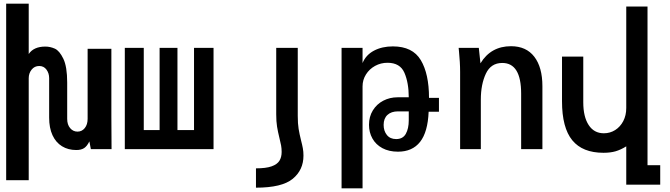

<svg xmlns="http://www.w3.org/2000/svg" viewBox="-20 -810 3640 1043"><path d="M193 -451.5Q167.5 -451.5 151.8 -431.8Q136 -412 136 -385.5V169H13.5V-790H136V-516.5Q163 -557 226.5 -557Q252.5 -557 277.8 -545.8Q303 -534.5 324 -491.2Q345 -448 345 -361.5V-164Q345 -133 361 -114Q377 -95 401 -95Q425 -95 440.5 -114.2Q456 -133.5 456 -164.5V-545H585V-179L586 0H473.5L465.5 -42Q453 -16 437 -5.5Q421 5 394.5 5Q350 5 316.8 -15.5Q283.5 -36 265.2 -75.5Q247 -115 247 -171V-385.5Q247 -412 232.5 -431.8Q218 -451.5 193 -451.5Z M1140 0H658V-550H761V-103.5H847V-550H944V-103.5H1034V-550H1140Z M1628.5 35.5Q1628.5 13.5 1625.2 -4.2Q1622 -22 1615.5 -47Q1607 -81 1602.2 -109.8Q1597.5 -138.5 1597.5 -180.5V-550H1480.5V-189Q1480.5 -150 1485 -122.2Q1489.5 -94.5 1498 -60Q1504 -36.5 1507 -20Q1510 -3.5 1510 15Q1510 44 1497.8 63.5Q1485.5 83 1455 93.8Q1424.5 104.5 1370.5 104.5V209.5Q1511.5 209.5 1570 161.5Q1628.5 113.5 1628.5 35.5Z M1835.5 -550H1949.5V-467.5Q1967.5 -511.5 2011.5 -534.8Q2055.5 -558 2114 -558Q2221.5 -558 2266 -483.2Q2310.5 -408.5 2310.5 -278.5H2364.5V-203H2308.5Q2304 -92.5 2262 -39.2Q2220 14 2142 14Q2093 14 2057.2 -5.2Q2021.5 -24.5 2003 -57.8Q1984.5 -91 1984.5 -132Q1984.5 -176.5 2005.5 -210.5Q2026.5 -244.5 2062 -263Q2097.5 -281.5 2140 -281.5H2200.5Q2200.5 -360 2177 -414.5Q2153.5 -469 2085 -469Q2048.5 -469 2017.5 -452Q1986.5 -435 1968 -405.5Q1949.5 -376 1949.5 -341V213H1835.5ZM2200.5 -156.5V-205H2142Q2105.5 -205 2084.8 -185.8Q2064 -166.5 2064 -131.5Q2064 -98.5 2081.8 -76.5Q2099.5 -54.5 2132 -54.5Q2168.5 -54.5 2184.5 -83Q2200.5 -111.5 2200.5 -156.5Z M2473.5 -529Q2472.5 -536 2471.5 -550H2581L2590 -466Q2646.5 -559 2756 -559Q2838.5 -559 2882.5 -501.8Q2926.5 -444.5 2926.5 -341.5V0H2811V-301.5Q2811 -468 2708.5 -468Q2646.5 -468 2619.2 -409.5Q2592 -351 2592 -269V0H2479.5V-419Q2479.5 -446 2477.8 -474Q2476 -502 2473.5 -529Z M3258.5 20Q3144.5 20 3088.8 -48Q3033 -116 3033 -260V-502.5H3148.5V-254.5Q3148.5 -175.5 3177.8 -130.8Q3207 -86 3260.5 -86Q3294 -86 3321.8 -103.5Q3349.5 -121 3365.8 -152.2Q3382 -183.5 3382 -223.5V-774.5H3497.5V87.5H3566.5V193H3382V-15Q3352.5 3.5 3324.2 11.8Q3296 20 3258.5 20Z"/></svg>

Font: JuliaMono SemiBold
Style: Regular
Weight: 600
Monospace: yes
Designer: cormullion
Foundry: corm
Version: Version 0.055; ttfautohint (v1.8.4)